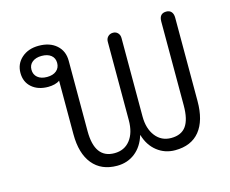

<svg xmlns="http://www.w3.org/2000/svg" viewBox="-87 -705 1002 837"><g transform="rotate(-15 413.5 -287.0)"><path d="M196 -172V-414Q187 -407 173 -403.5Q159 -400 144 -400Q98 -400 70 -424.5Q42 -449 42 -490Q42 -531 72 -557.5Q102 -584 149 -584Q199 -584 229 -557.5Q259 -531 259 -487V-169Q259 -46 348 -46Q393 -46 419 -79Q445 -112 445 -169V-523Q445 -537 454 -546Q463 -555 477 -555Q490 -555 498.5 -546Q507 -537 507 -523V-169Q507 -114 533.5 -80Q560 -46 604 -46Q650 -46 671.5 -76Q693 -106 693 -169V-548Q693 -584 725 -584Q740 -584 748 -574.5Q756 -565 756 -548V-172Q756 -84 718 -37Q680 10 607 10Q561 10 526 -17.5Q491 -45 477 -93H476Q461 -44 426.5 -17Q392 10 345 10Q274 10 235 -37.5Q196 -85 196 -172ZM208 -491Q208 -513 192.5 -525.5Q177 -538 150 -538Q124 -538 108 -525.5Q92 -513 92 -491Q92 -469 107.5 -456Q123 -443 150 -443Q177 -443 192.5 -456Q208 -469 208 -491Z"/></g></svg>

Font: Kodchasan Light
Style: Regular
Weight: 300
Version: Version 1.000; ttfautohint (v1.6)